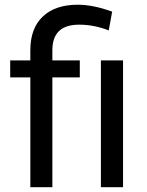

<svg xmlns="http://www.w3.org/2000/svg" viewBox="-20 -780 614 800"><path d="M198.2 -528.3H312.5V-457.5H198.2V0H106.4V-457.5H22.5V-528.3H106.4V-570.8Q106.4 -662.1 158.4 -711.2Q210.4 -760.3 303.7 -760.3Q368.7 -760.3 447.3 -731.4L433.1 -653.3Q372.1 -677.2 309.6 -677.2Q198.2 -677.2 198.2 -570.8ZM400.4 0V-528.3H492.7V0Z"/></svg>

Font: Bert Sans Medium
Style: Regular
Weight: 500
Designer: Christian Robertson, Adam Twardoch, & Cristiano Sobral
Foundry: Google
Version: Version 12.135;January 10, 2020;FontCreator 12.0.0.2547 64-b